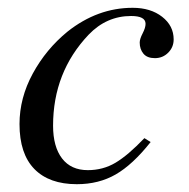

<svg xmlns="http://www.w3.org/2000/svg" viewBox="-20 -461 484 492"><path d="M350 -107 366 -97Q320 -39 276.5 -14Q233 11 177 11Q106 11 68 -28Q30 -67 30 -143Q30 -210 64 -272.5Q98 -335 153 -380Q230 -441 320 -441Q366 -441 395.5 -418Q425 -395 425 -360Q425 -340 411 -326Q397 -312 377 -312Q357 -312 347.5 -323.5Q338 -335 338 -352Q338 -361 345.5 -375.5Q353 -390 353 -400Q353 -420 316 -420Q253 -420 207 -372Q116 -276 116 -139Q116 -85 139 -55Q162 -25 205 -25Q244 -25 276 -44Q308 -63 350 -107Z"/></svg>

Font: STIX
Style: Italic
Weight: 400
Italic angle: -16.33°
Designer: MicroPress Inc., with final additions and corrections provided by Coen Hoffman, Elsevier (retired)
Version: Version 1.1.1